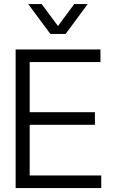

<svg xmlns="http://www.w3.org/2000/svg" viewBox="-20 -950 571 970"><path d="M59 0H491.5V-63.5H130V-319.5H459.5V-383H130V-636.5H487.5V-700H59ZM311.5 -778.5 423 -929.5H355L273 -818.5L190.5 -929.5H122.5L234.5 -778.5Z"/></svg>

Font: MCL Standard Light
Style: Regular
Weight: 300
Designer: Květoslav Bartoš
Foundry: Florian Karsten
Version: Version 1.001;Glyphs 3.2.3 (3260)